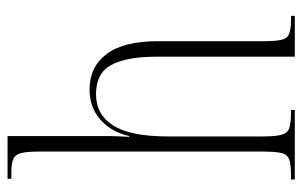

<svg xmlns="http://www.w3.org/2000/svg" viewBox="-166 -634 800 508"><g transform="rotate(-90 234.0 -380.0)"><path d="M13 0V-10H21Q51 -10 65 -14.5Q79 -19 83 -35Q87 -51 87 -85V-675Q87 -708 83 -724Q79 -740 67 -745Q55 -750 30 -750H15V-760H128V-499Q128 -493 128 -488Q128 -483 127.5 -472Q127 -461 126 -438H128Q139 -486 171.5 -514.5Q204 -543 251 -543Q311 -543 345 -498Q379 -453 379 -363V-84Q379 -52 382.5 -36Q386 -20 398.5 -15Q411 -10 438 -10H446V0H338V-365Q338 -446 316 -486Q294 -526 239 -526Q185 -526 156 -480.5Q127 -435 127 -335V-85Q127 -51 131.5 -35Q136 -19 149.5 -14.5Q163 -10 192 -10H197V0Z"/></g></svg>

Font: Noto Serif Display ExtraCondensed ExtraLight
Style: Regular
Weight: 200
Width: 2
Designer: Monotype Design Team
Foundry: Monotype Imaging Inc.
Version: Version 2.009